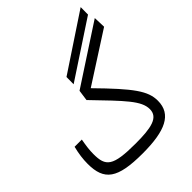

<svg xmlns="http://www.w3.org/2000/svg" viewBox="-225 -923 1047 1047"><g transform="rotate(-45 298.5 -399.0)"><path d="M257.3 2.4C431.2 2.4 519.5 -37.6 519.5 -142.6C519.5 -217.8 474.6 -280.8 308.6 -449.7L597.2 -635.3L594.7 -704.6L255.4 -482.9L246.6 -420.4C395 -266.6 456.1 -205.6 456.1 -141.1C456.1 -76.7 388.7 -63 268.6 -63C91.8 -63 64.9 -90.8 64.9 -185.1C64.9 -216.8 68.8 -244.6 76.2 -286.1H20.5C9.8 -243.2 4.9 -206.1 4.9 -169.9C4.9 -42 63 2.4 257.3 2.4ZM257.8 -530.8 582 -744.1 582.5 -801.3 258.3 -586.4Z"/></g></svg>

Font: Cascadia Code PL Light
Style: Regular
Weight: 300
Monospace: yes
Designer: Aaron Bell
Foundry: Saja Typeworks
Version: Version 2404.023